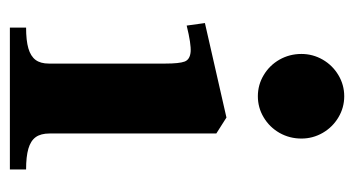

<svg xmlns="http://www.w3.org/2000/svg" viewBox="-180 -520 700 379"><g transform="rotate(90 169.5 -330.0)"><path d="M105 -77V-306.5Q105 -334.5 101 -345Q97 -355.5 81.8 -356.8Q66.5 -358 30 -349L25 -385L211.5 -427.5L243 -407.5V-78.5Q243 -61 250.2 -51Q257.5 -41 273 -36.5Q288.5 -32 314 -32V0H34V-32Q59.5 -32 75 -36.5Q90.5 -41 97.8 -50.8Q105 -60.5 105 -77ZM86 -575.5Q86 -598 97.2 -617.5Q108.5 -637 127.8 -648.5Q147 -660 169.5 -660Q192 -660 211.2 -648.5Q230.5 -637 241.8 -617.5Q253 -598 253 -575.5Q253 -552 241.8 -532.2Q230.5 -512.5 211.2 -501Q192 -489.5 169.5 -489.5Q147 -489.5 127.8 -501Q108.5 -512.5 97.2 -532.2Q86 -552 86 -575.5Z"/></g></svg>

Font: Didactic
Style: Regular
Weight: 400
Designer: Tyler Finck
Foundry: Etcetera Type Co
Version: Version 3.007;FEAKit 1.0